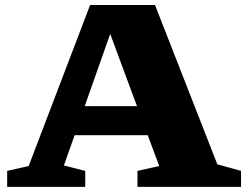

<svg xmlns="http://www.w3.org/2000/svg" viewBox="-20 -730 966 750"><path d="M829 -88 921.5 -62.5V0H517V-62.5L602 -81.5L557 -202H271.5L229.5 -83.5L313 -62.5V0H8V-62.5L92 -81.5L332 -710.5H585.5ZM311 -315.5H515L410.5 -597.5Z"/></svg>

Font: Newsreader Caption
Style: Bold
Weight: 700
Designer: Hugues Gentile
Foundry: Production Type
Version: Version 1.001